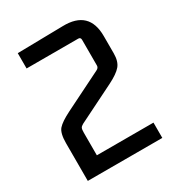

<svg xmlns="http://www.w3.org/2000/svg" viewBox="-156 -738 771 837"><g transform="rotate(-30 229.0 -319.5)"><path d="M42 -190Q42 -240 59 -259.5Q76 -279 124 -303L315 -398Q328 -404 328 -416V-545Q328 -558 316 -558H56V-635L285 -639Q418 -642 418 -512V-425Q418 -385 400 -363.5Q382 -342 336 -319L149 -226Q138 -220 135 -213.5Q132 -207 132 -191V-77H417V0H42Z"/></g></svg>

Font: Gemunu Libre Medium
Style: Regular
Weight: 500
Designer: Puspanada Ekanayake, Sola Matas, Pathum Egodawatta, Kosala Senevirathne
Foundry: mooniak
Version: Version 1.100